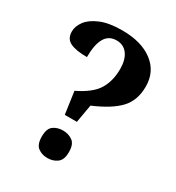

<svg xmlns="http://www.w3.org/2000/svg" viewBox="-175 -833 872 949"><g transform="rotate(30 260.5 -358.0)"><path d="M207 -220 189 -347Q272 -387 301.5 -436Q331 -485 331 -553Q331 -606 308.5 -636.5Q286 -667 246 -667Q201 -667 180 -630Q159 -593 159 -522Q97 -522 64 -537.5Q31 -553 31 -595Q31 -625 53 -654.5Q75 -684 122.5 -704Q170 -724 245 -724Q355 -724 419.5 -675Q484 -626 484 -541Q484 -462 438.5 -413.5Q393 -365 294 -323L276 -220ZM239 8Q207 8 184.5 -9Q162 -26 162 -71Q162 -116 184.5 -132.5Q207 -149 239 -149Q270 -149 293.5 -132.5Q317 -116 317 -71Q317 -26 293.5 -9Q270 8 239 8Z"/></g></svg>

Font: Noto Serif Gurmukhi
Style: Bold
Weight: 700
Designer: Vaibhav Singh and the Monotype Design Team
Foundry: Monotype Imaging Inc.
Version: Version 2.004; ttfautohint (v1.8.4.7-5d5b)